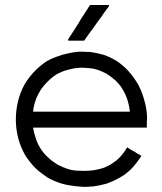

<svg xmlns="http://www.w3.org/2000/svg" viewBox="-20 -724 644 763"><path d="M408.2 -692.4Q404.3 -688.5 401.4 -683.6Q398.4 -678.7 394.5 -674.8Q387.7 -665 380.9 -654.3Q373 -644.5 366.2 -634.8Q359.4 -625 352.5 -615.2Q344.7 -605.5 337.9 -595.7Q332 -586.9 326.2 -579.1Q320.3 -570.3 314.5 -562.5Q313.5 -562.5 312.5 -562.5Q311.5 -562.5 310.5 -562.5Q304.7 -562.5 299.8 -562.5Q293.9 -562.5 288.1 -562.5Q284.2 -562.5 280.3 -562.5Q277.3 -562.5 273.4 -562.5Q267.6 -562.5 262.7 -562.5Q256.8 -562.5 252 -562.5Q251 -563.5 250 -565.4Q252 -568.4 254.9 -574.2Q264.6 -588.9 273.4 -602.5Q282.2 -617.2 292 -631.8Q297.9 -641.6 303.7 -651.4Q310.5 -661.1 316.4 -670.9Q322.3 -679.7 327.1 -687.5Q332 -696.3 337.9 -704.1Q338.9 -704.1 339.8 -704.1Q340.8 -704.1 341.8 -704.1Q348.6 -704.1 355.5 -704.1Q362.3 -704.1 369.1 -704.1Q374 -704.1 377.9 -704.1Q382.8 -704.1 387.7 -704.1Q393.6 -704.1 399.4 -704.1Q405.3 -704.1 412.1 -704.1Q412.1 -703.1 414.1 -701.2Q412.1 -698.2 408.2 -692.4ZM111.3 -216.8Q115.2 -193.4 123 -171.9Q129.9 -150.4 143.6 -129.9Q156.2 -111.3 172.9 -96.7Q188.5 -82 208 -70.3Q252 -46.9 286.1 -45.9Q321.3 -44.9 314.5 -44.9Q335 -44.9 354.5 -47.9Q374 -50.8 393.6 -57.6Q407.2 -63.5 419.9 -70.3Q431.6 -78.1 443.4 -86.9Q457 -98.6 466.8 -111.3Q476.6 -123 485.4 -138.7Q486.3 -137.7 488.3 -136.7Q490.2 -135.7 491.2 -134.8Q497.1 -130.9 502 -127.9Q507.8 -125 512.7 -122.1Q516.6 -120.1 519.5 -118.2Q523.4 -115.2 526.4 -113.3Q530.3 -111.3 534.2 -109.4Q538.1 -106.4 542 -104.5Q541 -102.5 540 -101.6Q539.1 -99.6 538.1 -98.6Q524.4 -78.1 509.8 -61.5Q495.1 -44.9 475.6 -30.3Q458 -18.6 440.4 -9.8Q422.9 -1 403.3 5.9Q374 13.7 351.6 16.6Q329.1 18.6 313.5 18.6Q275.4 16.6 241.2 9.8Q207 2 173.8 -15.6Q145.5 -33.2 122.1 -54.7Q99.6 -77.1 81.1 -105.5Q43.9 -169.9 43 -246.1Q43 -248 43 -249Q43 -324.2 77.1 -387.7Q93.8 -416 116.2 -439.5Q137.7 -461.9 165 -480.5Q185.5 -492.2 206.1 -499Q226.6 -506.8 245.1 -510.7Q279.3 -518.6 299.8 -518.6Q320.3 -518.6 309.6 -518.6Q316.4 -518.6 324.2 -517.6Q331.1 -517.6 337.9 -517.6Q366.2 -513.7 392.6 -505.9Q418 -497.1 442.4 -482.4Q470.7 -463.9 492.2 -439.5Q513.7 -415 530.3 -385.7Q547.9 -351.6 556.6 -313.5Q564.5 -283.2 564.5 -252Q564.5 -244.1 563.5 -237.3Q563.5 -234.4 563.5 -232.4Q563.5 -230.5 563.5 -228.5Q563.5 -225.6 563.5 -222.7Q563.5 -219.7 563.5 -216.8Q561.5 -216.8 559.6 -216.8Q557.6 -216.8 555.7 -216.8Q501 -216.8 446.3 -216.8Q391.6 -216.8 336.9 -216.8Q300.8 -216.8 264.6 -216.8Q228.5 -216.8 192.4 -216.8Q182.6 -216.8 171.9 -216.8Q161.1 -216.8 150.4 -216.8Q140.6 -216.8 130.9 -216.8Q121.1 -216.8 111.3 -216.8ZM111.3 -280.3Q133.8 -280.3 156.2 -280.3Q178.7 -280.3 200.2 -280.3Q234.4 -280.3 267.6 -280.3Q301.8 -280.3 335 -280.3Q376 -280.3 416 -280.3Q456.1 -280.3 496.1 -280.3Q493.2 -306.6 485.4 -330.1Q477.5 -353.5 462.9 -376Q451.2 -393.6 435.5 -407.2Q419.9 -420.9 402.3 -431.6Q365.2 -451.2 335.9 -453.1Q306.6 -455.1 309.6 -455.1Q281.2 -455.1 255.9 -448.2Q229.5 -442.4 205.1 -428.7Q186.5 -417 170.9 -401.4Q155.3 -386.7 142.6 -368.2Q131.8 -350.6 124 -333Q117.2 -314.5 113.3 -294.9Q112.3 -291 112.3 -287.1Q111.3 -284.2 111.3 -280.3Z"/></svg>

Font: LeFont
Style: Light
Weight: 300
Designer: Leryon MEDIA
Version: Version 1.0